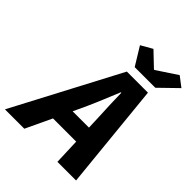

<svg xmlns="http://www.w3.org/2000/svg" viewBox="-300 -979 1107 1107"><g transform="rotate(45 253.5 -426.0)"><path d="M259 -350C288 -414 312 -475 340 -542H344C345 -474 348 -414 351 -350L354 -268H221ZM-63 0H95L170 -159H359L365 0H517L452 -651H280ZM294 -701H462L570 -806L510 -852L386 -770H382L296 -852L226 -812Z"/></g></svg>

Font: Source Sans Pro
Style: Bold Italic
Weight: 700
Italic angle: -11°
Designer: Paul D. Hunt
Foundry: Adobe Systems Incorporated
Version: Version 3.006;hotconv 1.0.111;makeotfexe 2.5.65597